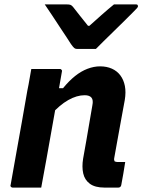

<svg xmlns="http://www.w3.org/2000/svg" viewBox="-20 -851 646 871"><path d="M415 -629Q393 -629 371.5 -629Q350 -629 329 -629Q322 -629 317 -633Q312 -637 302 -651Q297 -660 283 -680.5Q269 -701 251.5 -728Q234 -755 216 -782Q198 -809 183 -831Q209 -831 233.5 -831Q258 -831 283 -831Q294 -831 299.5 -829Q305 -827 311 -820Q319 -809 340 -783Q361 -757 396 -713L350 -734H413L360 -711Q409 -755 440 -782.5Q471 -810 497 -831H596Q601 -831 602.5 -830Q604 -829 605 -827Q606 -825 606 -822Q605 -818 601 -813.5Q597 -809 582 -794Q569 -781 546 -758Q523 -735 497 -710Q471 -685 449 -663Q427 -641 415 -629ZM122 -538Q147 -538 169 -538Q191 -538 211.5 -538Q232 -538 252 -538Q255 -538 257 -536.5Q259 -535 260.5 -532.5Q262 -530 261 -527Q250 -461 238 -395Q226 -329 214.5 -263Q203 -197 191 -131Q179 -65 167 0Q145 0 124 0Q103 0 81 0Q59 0 37 0Q35 0 33 -1Q31 -2 29.5 -3.5Q28 -5 27.5 -7Q27 -9 28 -11Q41 -83 53.5 -154.5Q66 -226 79 -297Q92 -368 104 -440Q110 -468 114 -493Q118 -518 122 -538ZM434 -550Q464 -550 487.5 -539.5Q511 -529 526 -509Q541 -489 546.5 -461Q552 -433 546 -397Q538 -354 530 -310Q522 -266 514 -222Q506 -178 498 -133Q497 -128 498 -125Q499 -122 500 -119Q503 -118 506 -117Q509 -116 513 -116Q517 -116 519 -116Q521 -116 524 -116Q527 -116 530 -116H548Q544 -89 539.5 -63.5Q535 -38 530 -11Q529 -6 525.5 -3Q522 0 517 0Q512 0 490.5 0Q469 0 454 0Q411 0 387.5 -17.5Q364 -35 357.5 -64.5Q351 -94 357 -131Q365 -173 371.5 -212.5Q378 -252 385 -291.5Q392 -331 399 -373Q404 -397 395 -408Q386 -419 364 -419Q346 -419 327.5 -413.5Q309 -408 289.5 -397Q270 -386 250 -369Q230 -352 209 -329L225 -451H266Q293 -484 320.5 -506Q348 -528 377 -539Q406 -550 434 -550Z"/></svg>

Font: RecMonoLinear Nerd Font Mono
Style: Bold Italic
Weight: 700
Italic angle: -10°
Monospace: yes
Version: Version 1.085; ttfautohint (v1.8.4.7-5d5b);Nerd Fonts 3.2.1